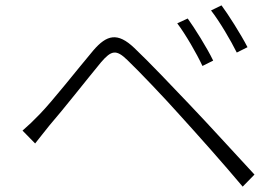

<svg xmlns="http://www.w3.org/2000/svg" viewBox="-20 -738 1040 716"><path d="M680 -669 641 -651C672 -610 713 -539 735 -492L775 -512C752 -560 704 -636 680 -669ZM806 -718 767 -699C799 -658 840 -588 863 -542L903 -562C879 -609 830 -686 806 -718ZM64 -251 111 -203C125 -220 146 -248 165 -271C213 -326 305 -443 357 -506C395 -550 413 -555 455 -514C501 -470 596 -370 653 -306C721 -231 812 -129 885 -42L929 -87C852 -170 754 -278 686 -349C628 -410 537 -506 481 -559C418 -619 378 -608 328 -550C269 -480 176 -361 127 -311C104 -287 87 -271 64 -251Z"/></svg>

Font: Noto Sans CJK SC Light
Style: Regular
Weight: 300
Designer: Ryoko NISHIZUKA 西塚涼子 (kana, bopomofo & ideographs); Paul D. Hunt (Latin, Greek & Cyrillic); Sandoll Communications 산돌커뮤니
Foundry: Adobe
Version: Version 2.004;hotconv 1.0.118;makeotfexe 2.5.65603